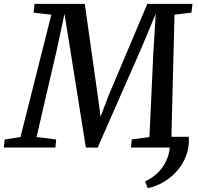

<svg xmlns="http://www.w3.org/2000/svg" viewBox="-56 -763 1022 993"><path d="M920.5 -55.5Q924 -1.5 906.2 43.8Q888.5 89 857 123.8Q825.5 158.5 786.5 180.5Q747.5 202.5 708 210L694.5 175Q736.5 156 767.5 122.8Q798.5 89.5 813.2 44.5Q828 -0.5 821 -55.5ZM-36.5 0 -31.5 -41.5 50 -54.5 209.5 -687 117 -697.5 123 -743H382.5L450.5 -261.5L464 -159.5L504.5 -266L706 -743H939.5L934 -697.5L846.5 -687L830.5 -54.5L915.5 -41.5L912 0H621.5L625.5 -42L717 -54L737 -490.5L749.5 -692L675.5 -514.5L449 0.5L388 0L308 -502.5L277.5 -691.5L236 -498L133 -54.5L234.5 -41.5L230.5 0Z"/></svg>

Font: Merriweather Medium
Style: Italic
Weight: 500
Italic angle: -7.8°
Version: Version 2.101